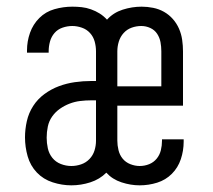

<svg xmlns="http://www.w3.org/2000/svg" viewBox="-20 -548 640 576"><path d="M194 8Q166 8 138 -1Q110 -10 90.5 -30.5Q71 -51 63 -79Q55 -107 55 -136Q55 -160 60.5 -184.5Q66 -209 79.5 -230Q93 -251 113.5 -266Q134 -281 157 -289.5Q180 -298 204.5 -301.5Q229 -305 254 -305H268V-394Q268 -409 264 -423.5Q260 -438 250 -449Q240 -460 225.5 -465Q211 -470 197 -470Q182 -470 167.5 -465Q153 -460 143.5 -449Q134 -438 130 -423.5Q126 -409 126 -394Q126 -393 126 -392Q126 -391 126 -390H61Q61 -391 61 -393Q61 -395 61 -397Q61 -424 70 -449.5Q79 -475 98 -494Q117 -513 143.5 -520.5Q170 -528 197 -528Q211 -528 225 -526.5Q239 -525 253 -520Q267 -515 279 -507.5Q291 -500 301 -489Q320 -510 348 -519Q376 -528 405 -528Q422 -528 439.5 -524.5Q457 -521 472 -512.5Q487 -504 498.5 -491Q510 -478 517 -462Q524 -446 526.5 -428.5Q529 -411 529 -394V-231H332V-126Q332 -112 335.5 -97.5Q339 -83 348 -72Q357 -61 371 -55.5Q385 -50 399 -50Q414 -50 427.5 -55.5Q441 -61 450 -72Q459 -83 462.5 -97Q466 -111 466 -126Q466 -127 466 -128Q466 -129 466 -130H531Q531 -128 531 -126.5Q531 -125 531 -123Q531 -96 522.5 -70.5Q514 -45 495.5 -26.5Q477 -8 451.5 0Q426 8 399 8Q372 8 344.5 -1Q317 -10 299 -30Q279 -10 251 -1Q223 8 194 8ZM464 -289V-394Q464 -408 461.5 -421.5Q459 -435 451.5 -446.5Q444 -458 431 -464Q418 -470 404 -470Q389 -470 375 -465Q361 -460 351 -449Q341 -438 336.5 -423.5Q332 -409 332 -394V-289ZM194 -50Q209 -50 223.5 -55Q238 -60 248.5 -71Q259 -82 263.5 -96.5Q268 -111 268 -126V-247H254Q237 -247 220.5 -245Q204 -243 188.5 -237Q173 -231 159.5 -221.5Q146 -212 136.5 -198.5Q127 -185 123.5 -168.5Q120 -152 120 -135Q120 -119 123.5 -103Q127 -87 137 -74.5Q147 -62 162.5 -56Q178 -50 194 -50Z"/></svg>

Font: Iosevka Custom Light Extended
Style: Regular
Weight: 300
Width: 7
Monospace: yes
Designer: Belleve Invis
Foundry: Belleve Invis
Version: Version 11.2.4; ttfautohint (v1.8.4)